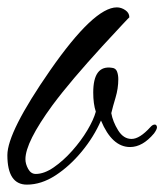

<svg xmlns="http://www.w3.org/2000/svg" viewBox="-25 -500 446 521"><path d="M48 1Q-5 1 -5 -79Q-5 -142 111 -309Q230 -480 292 -480Q304 -480 315 -472.5Q326 -465 326 -453Q326 -454 253 -375Q211 -329 177 -289Q143 -249 117 -214Q44 -114 44 -68Q44 -55 51.5 -41.5Q59 -28 72 -28Q95 -28 121 -46Q147 -64 171 -91Q195 -118 212 -146.5Q229 -175 235 -197Q228 -218 228 -249Q228 -324 279 -316Q289 -315 292.5 -306Q296 -297 296 -285Q296 -260 288.5 -235Q281 -210 277 -193Q281 -170 295.5 -146.5Q310 -123 332 -123Q354 -123 383 -155Q389 -162 395 -162Q400 -162 401 -155Q401 -149 393 -138Q362 -101 328 -101Q279 -101 249 -173Q230 -129 197 -89Q164 -49 125.5 -24Q87 1 48 1Z"/></svg>

Font: Alex Brush
Style: Regular
Weight: 400
Designer: Robert E. Leuschke
Foundry: Robert E. Leuschke
Version: Version 1.111; ttfautohint (v1.8.4.7-5d5b)